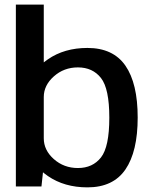

<svg xmlns="http://www.w3.org/2000/svg" viewBox="-20 -805 659 829"><path d="M48.5 0H159L169 -93V-785H48.5ZM357.5 4Q468.5 4 521.5 -73.2Q574.5 -150.5 574.5 -297.5Q574.5 -445 521.5 -521.5Q468.5 -598 357.5 -598Q258 -598 187 -549Q116 -500 116 -445L169 -386Q169 -436.5 212.5 -475.2Q256 -514 316.5 -514Q380 -514 416 -468.2Q452 -422.5 452 -297Q452 -171 416 -125.2Q380 -79.5 316.5 -79.5Q256 -79.5 212.5 -118Q169 -156.5 169 -208L116 -148.5Q116 -93.5 187 -44.8Q258 4 357.5 4Z"/></svg>

Font: Anybody UltraCondensed Thin Medium
Style: Regular
Weight: 500
Version: Version 1.111